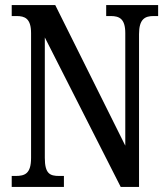

<svg xmlns="http://www.w3.org/2000/svg" viewBox="-20 -734 658 754"><path d="M26 0H231V-43H212C176 -43 156 -52 156 -114V-587L454 0H526V-600C526 -659 549 -671 583 -671H601V-714H397V-671H415C449 -671 472 -660 472 -604V-162L197 -714H26V-671H45C77 -671 102 -662 102 -604V-114C102 -52 78 -43 41 -43H26Z"/></svg>

Font: Noto Serif Khmer ExtraCondensed Medium
Style: Regular
Weight: 500
Width: 2
Designer: Danh Hong and the Monotype Design Team
Foundry: Monotype Imaging Inc.
Version: Version 2.004